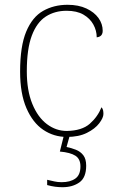

<svg xmlns="http://www.w3.org/2000/svg" viewBox="-20 -562 488 802"><path d="M259 10Q205 10 161 -19.5Q117 -49 90.5 -110Q64 -171 64 -263Q64 -369 89.5 -430Q115 -491 160 -516.5Q205 -542 262 -542Q308 -542 341 -526.5Q374 -511 391.5 -486.5Q409 -462 409 -433Q409 -425 406 -419Q403 -413 397.5 -410Q392 -407 384 -406Q384 -434 370 -459.5Q356 -485 328.5 -501Q301 -517 258 -517Q209 -517 171.5 -493Q134 -469 113 -413.5Q92 -358 92 -264Q92 -184 115 -128Q138 -72 176 -43.5Q214 -15 259 -15Q322 -16 355 -45Q388 -74 404 -114Q409 -108 410.5 -101.5Q412 -95 412 -86Q412 -70 394.5 -47Q377 -24 343 -7Q309 10 259 10ZM241 220Q226 220 210.5 218Q195 216 177 211V189Q195 193 208 196Q221 199 238 199Q273 199 294.5 184Q316 169 316 133Q316 102 295 88.5Q274 75 230 71L250 -9H275L258 52Q278 56 297 63.5Q316 71 328 86.5Q340 102 340 130Q340 180 311.5 200Q283 220 241 220Z"/></svg>

Font: Noto Rashi Hebrew Thin
Style: Regular
Weight: 250
Version: Version 1.006